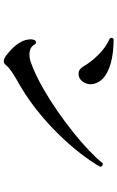

<svg xmlns="http://www.w3.org/2000/svg" viewBox="182 -864 635 1040"><g transform="rotate(90 500.0 -344.5)"><path d="M335 -61Q324 -45 309 -47Q294 -49 276 -64Q235 -97 216 -126Q197 -155 195 -178Q191 -199 198 -214Q201 -220 207 -221Q213 -222 218 -219Q235 -185 277 -186Q296 -186 315 -192.5Q334 -199 353 -207Q403 -228 462.5 -262Q522 -296 582.5 -338Q643 -380 698 -424Q753 -468 796.5 -509.5Q840 -551 865 -583Q882 -585 884 -569Q856 -520 810.5 -461Q765 -402 704 -340Q643 -278 569 -220Q495 -162 409 -115Q383 -100 363.5 -86Q344 -72 335 -61ZM408 -460Q392 -450 373 -452.5Q354 -455 340 -479Q314 -523 274.5 -562Q235 -601 188 -622Q184 -628 186 -634Q188 -640 193 -642Q222 -642 257.5 -638.5Q293 -635 327.5 -625Q362 -615 389.5 -597Q417 -579 429 -551Q442 -522 434 -497.5Q426 -473 408 -460Z"/></g></svg>

Font: Zen Old Mincho
Style: Bold
Weight: 700
Designer: Yoshimichi Ohira
Foundry: Positype
Version: Version 1.500